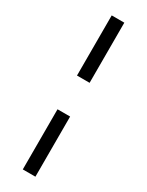

<svg xmlns="http://www.w3.org/2000/svg" viewBox="-235 -779 747 976"><g transform="rotate(30 138.5 -291.0)"><path d="M102 -743V-390H176V-743ZM102 -192V161H176V-192Z"/></g></svg>

Font: Saira UNSAM
Style: Regular
Weight: 400
Designer: Hector Gatti with collaboration of the Omnibus-Type team
Foundry: Omnibus-Type
Version: Version 0.072;PS 000.072;hotconv 1.0.88;makeotf.lib2.5.64775